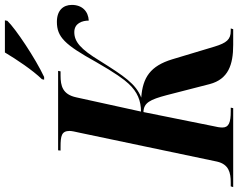

<svg xmlns="http://www.w3.org/2000/svg" viewBox="-144 -857 971 783"><g transform="rotate(-90 341.5 -465.5)"><path d="M410 -780 408 -771H419C494 -806 617 -888 648 -921L650 -931H519C491 -884 447 -818 410 -780ZM-30 0H292L294 -10H279C233 -10 213 -18 213 -44C213 -54 215 -67 219 -83L276 -366C314 -365 327 -339 345 -271L390 -96C410 -20 469 0 550 0H614L617 -10H607C572 -10 558 -27 543 -76L491 -249C464 -337 418 -369 335 -375C391 -397 422 -444 485 -544C533 -623 563 -648 602 -648C638 -648 649 -616 649 -589C687 -591 713 -616 713 -658C713 -693 691 -719 644 -719C582 -719 551 -687 480 -559C436 -482 409 -445 392 -427C358 -390 321 -376 278 -376L336 -640C348 -696 383 -704 425 -704H442L444 -714H120L119 -704H134C179 -704 199 -700 199 -667C199 -659 196 -645 191 -623L74 -66C63 -18 29 -10 -11 -10H-27Z"/></g></svg>

Font: Noto Serif Display Condensed
Style: Bold Italic
Weight: 700
Width: 3
Italic angle: -12°
Designer: Monotype Design Team
Foundry: Monotype Imaging Inc.
Version: Version 2.009